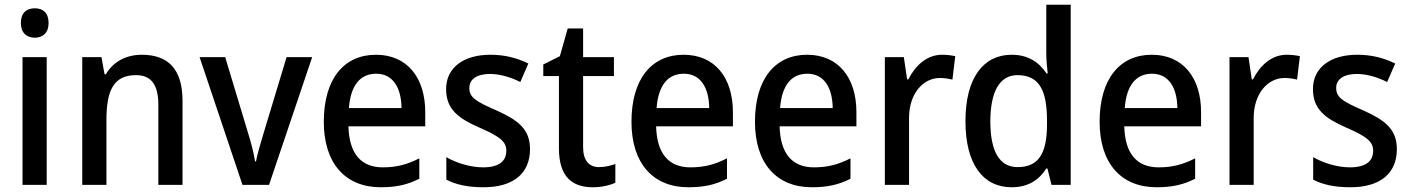

<svg xmlns="http://www.w3.org/2000/svg" viewBox="-20 -780 5952 810"><path d="M127 -745C92 -745 68 -726 68 -683C68 -641 93 -621 127 -621C160 -621 185 -641 185 -683C185 -726 161 -745 127 -745ZM177 -539H75V0H177Z M578 -549C514 -549 458 -521 427 -467H421L408 -539H327V0H429V-273C429 -400 460 -463 554 -463C619 -463 648 -421 648 -338V0H750V-355C750 -489 689 -549 578 -549Z M1003 0H1115L1297 -539H1189L1092 -218C1080 -178 1065 -128 1060 -99H1056C1051 -135 1037 -186 1025 -224L930 -539H822Z M1566 -549C1431 -549 1346 -447 1346 -266C1346 -92 1436 10 1586 10C1653 10 1700 -1 1749 -26V-112C1698 -86 1653 -74 1595 -74C1502 -74 1453 -133 1450 -247H1774V-307C1774 -452 1698 -549 1566 -549ZM1567 -469C1639 -469 1673 -408 1674 -324H1452C1459 -419 1499 -469 1567 -469Z M2216 -151C2216 -237 2163 -274 2075 -314C1987 -352 1960 -369 1960 -409C1960 -445 1991 -468 2047 -468C2090 -468 2135 -454 2175 -434L2209 -512C2160 -536 2109 -549 2049 -549C1937 -549 1862 -496 1862 -404C1862 -318 1915 -280 2004 -241C2092 -203 2116 -181 2116 -144C2116 -100 2085 -74 2018 -74C1964 -74 1904 -93 1863 -117V-22C1904 -1 1953 10 2020 10C2144 10 2216 -47 2216 -151Z M2507 -75C2465 -75 2440 -103 2440 -159V-459H2570V-539H2440V-660H2375L2342 -543L2272 -508V-459H2338V-154C2338 -32 2396 10 2481 10C2518 10 2552 2 2576 -9V-88C2557 -81 2531 -75 2507 -75Z M2864 -549C2729 -549 2644 -447 2644 -266C2644 -92 2734 10 2884 10C2951 10 2998 -1 3047 -26V-112C2996 -86 2951 -74 2893 -74C2800 -74 2751 -133 2748 -247H3072V-307C3072 -452 2996 -549 2864 -549ZM2865 -469C2937 -469 2971 -408 2972 -324H2750C2757 -419 2797 -469 2865 -469Z M3385 -549C3250 -549 3165 -447 3165 -266C3165 -92 3255 10 3405 10C3472 10 3519 -1 3568 -26V-112C3517 -86 3472 -74 3414 -74C3321 -74 3272 -133 3269 -247H3593V-307C3593 -452 3517 -549 3385 -549ZM3386 -469C3458 -469 3492 -408 3493 -324H3271C3278 -419 3318 -469 3386 -469Z M3954 -549C3890 -549 3841 -503 3812 -445H3807L3793 -539H3713V0H3815V-282C3815 -386 3875 -451 3945 -451C3964 -451 3983 -448 3998 -444L4010 -543C3993 -547 3972 -549 3954 -549Z M4248 10C4319 10 4364 -22 4394 -69H4399L4416 0H4497V-760H4394V-555C4394 -532 4397 -494 4400 -470H4395C4364 -517 4318 -549 4248 -549C4129 -549 4053 -452 4053 -269C4053 -86 4128 10 4248 10ZM4273 -75C4196 -75 4158 -142 4158 -268C4158 -391 4196 -463 4272 -463C4365 -463 4397 -398 4397 -271V-250C4396 -132 4361 -75 4273 -75Z M4839 -549C4704 -549 4619 -447 4619 -266C4619 -92 4709 10 4859 10C4926 10 4973 -1 5022 -26V-112C4971 -86 4926 -74 4868 -74C4775 -74 4726 -133 4723 -247H5047V-307C5047 -452 4971 -549 4839 -549ZM4840 -469C4912 -469 4946 -408 4947 -324H4725C4732 -419 4772 -469 4840 -469Z M5408 -549C5344 -549 5295 -503 5266 -445H5261L5247 -539H5167V0H5269V-282C5269 -386 5329 -451 5399 -451C5418 -451 5437 -448 5452 -444L5464 -543C5447 -547 5426 -549 5408 -549Z M5873 -151C5873 -237 5820 -274 5732 -314C5644 -352 5617 -369 5617 -409C5617 -445 5648 -468 5704 -468C5747 -468 5792 -454 5832 -434L5866 -512C5817 -536 5766 -549 5706 -549C5594 -549 5519 -496 5519 -404C5519 -318 5572 -280 5661 -241C5749 -203 5773 -181 5773 -144C5773 -100 5742 -74 5675 -74C5621 -74 5561 -93 5520 -117V-22C5561 -1 5610 10 5677 10C5801 10 5873 -47 5873 -151Z"/></svg>

Font: Noto Sans Lao SemiCondensed Medium
Style: Regular
Weight: 500
Width: 4
Designer: Monotype Design Team
Foundry: Monotype Imaging Inc.
Version: Version 2.003